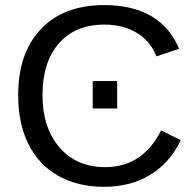

<svg xmlns="http://www.w3.org/2000/svg" viewBox="-20 -718 762 748"><path d="M386.7 -622.1C435.2 -622.1 477.1 -611.5 512.5 -590.3C547.8 -569.2 573.4 -538.6 589.4 -498.5L677.7 -527.8C654.6 -584.1 618.5 -626.6 569.3 -655.3C520.2 -683.9 459 -698.2 385.7 -698.2C280.9 -698.2 198.9 -667.2 139.6 -605C80.4 -542.8 50.8 -456.9 50.8 -347.2C50.8 -273.9 64 -210.5 90.6 -157C117.1 -103.4 155.7 -62.3 206.3 -33.4C256.9 -4.6 316.9 9.8 386.2 9.8C453.9 9.8 513.4 -5.7 564.7 -36.6C616 -67.5 655.8 -112.6 684.1 -171.9L607.9 -210C559.4 -114.6 487 -66.9 390.6 -66.9C315.4 -66.9 255.8 -92.5 211.7 -143.8C167.6 -195.1 145.5 -262.9 145.5 -347.2C145.5 -432.5 166.7 -499.6 209 -548.6C251.3 -597.6 310.5 -622.1 386.7 -622.1ZM341.3 -295.4H436.5V-402.3H341.3Z"/></svg>

Font: Arimo
Style: Regular
Weight: 400
Designer: Steve Matteson
Foundry: Monotype Imaging Inc.
Version: Version 1.32